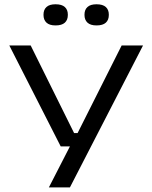

<svg xmlns="http://www.w3.org/2000/svg" viewBox="-20 -686 695 876"><path d="M371 -79 318.5 -48 535 -478.5H632.5L299 169H203L318.5 -56L352.5 -18H257L22.5 -478.5H120L318 -79ZM233.5 -570Q205.5 -570 192 -582.8Q178.5 -595.5 178.5 -617.5V-619.5Q178.5 -641.5 192 -654Q205.5 -666.5 233.5 -666.5Q262 -666.5 275.8 -654Q289.5 -641.5 289.5 -619.5V-617.5Q289.5 -595 275.8 -582.5Q262 -570 233.5 -570ZM420.5 -570Q392.5 -570 379 -582.8Q365.5 -595.5 365.5 -617.5V-619.5Q365.5 -641.5 379 -654Q392.5 -666.5 420.5 -666.5Q449 -666.5 462.8 -654Q476.5 -641.5 476.5 -619.5V-617.5Q476.5 -595 462.8 -582.5Q449 -570 420.5 -570Z"/></svg>

Font: Anek Latin Expanded
Style: Regular
Weight: 400
Width: 7
Designer: Yesha Goshar
Foundry: Ek Type
Version: Version 1.003